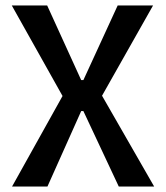

<svg xmlns="http://www.w3.org/2000/svg" viewBox="-20 -680 604 700"><path d="M24 0 208 -330 23 -660H152L276 -388H284L409 -660H538L352 -331L542 0H413L284 -275H276L153 0Z"/></svg>

Font: Bricolage Grotesque SemiCondensed Medium
Style: Regular
Weight: 500
Width: 4
Designer: Mathieu Triay
Foundry: Atelier Triay
Version: Version 1.001;gftools[0.9.33.dev8+g029e19f]